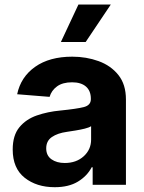

<svg xmlns="http://www.w3.org/2000/svg" viewBox="-20 -797 620 828"><path d="M215.9 10.3Q137.8 10.3 86.3 -30.5Q34.8 -71.4 34.8 -152.3Q34.8 -213.4 63.6 -248.2Q92.3 -283 139 -299.2Q185.7 -315.3 239.7 -320.3Q310.7 -327.4 341.3 -335.2Q371.8 -343 371.8 -369.3V-371.4Q371.8 -405.2 350.7 -423.7Q329.5 -442.1 290.8 -442.1Q250 -442.1 225.9 -424.4Q201.7 -406.6 193.9 -379.3L54 -390.6Q69.6 -465.2 131.6 -508.9Q193.5 -552.6 291.5 -552.6Q352.3 -552.6 405.2 -533.4Q458.1 -514.2 490.6 -473.5Q523.1 -432.9 523.1 -367.9V0H379.6V-75.6H375.4Q355.5 -37.6 315.9 -13.7Q276.3 10.3 215.9 10.3ZM259.2 -94.1Q308.9 -94.1 340.9 -123Q372.9 -152 372.9 -195V-252.8Q364 -246.8 345.3 -242.2Q326.7 -237.6 305.6 -234.2Q284.4 -230.8 267.8 -228.3Q228 -222.7 203.7 -206Q179.3 -189.3 179.3 -157.3Q179.3 -126.1 201.9 -110.1Q224.4 -94.1 259.2 -94.1ZM242.5 -615.8 318.2 -777.3H457.7L349.4 -615.8Z"/></svg>

Font: Inter UI
Style: Bold
Weight: 700
Designer: Rasmus Andersson
Foundry: rsms
Version: 3.2;8d6f07862